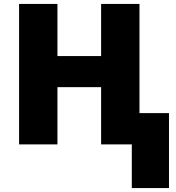

<svg xmlns="http://www.w3.org/2000/svg" viewBox="-20 -734 897 976"><path d="M650 222H839V-159H689V-714H494V-449H272V-714H77V0H272V-291H494V0H650Z"/></svg>

Font: Noto Sans UI Black
Style: Regular
Weight: 900
Designer: Monotype Design Team
Foundry: Monotype Imaging Inc.
Version: Version 1.901